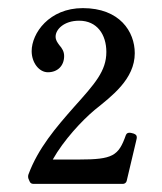

<svg xmlns="http://www.w3.org/2000/svg" viewBox="-20 -759 399 473"><path d="M292 -313 315 -410C317 -418 317 -419 317 -421C317 -426 314 -428 309 -430C305 -431 302 -432 300 -432C295 -432 292 -431 290 -426C272 -375 258 -366 174 -366H110C137 -414 182 -462 213 -488C255 -522 312 -564 312 -628C312 -681 275 -739 184 -739C101 -739 58 -677 58 -633C58 -605 76 -581 98 -581C122 -581 138 -597 138 -621C138 -632 133 -640 126 -648C121 -655 117 -660 117 -669C117 -686 137 -708 175 -708C219 -708 242 -674 242 -631C242 -584 214 -553 162 -495C118 -445 74 -394 50 -329C49 -326 49 -322 50 -319L53 -312C55 -307 59 -306 63 -306H283C287 -306 291 -309 292 -313Z"/></svg>

Font: Shippori Mincho OTF Medium
Style: Regular
Weight: 500
Designer: FONTDASU
Foundry: FONTDASU / Google Inc. / but / Adobe
Version: Version 3.300;hotconv 1.0.109;makeotfexe 2.5.65596